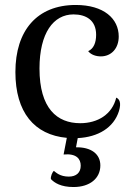

<svg xmlns="http://www.w3.org/2000/svg" viewBox="-20 -543 547 773"><path d="M448 -150C432 -83 374 -47 303 -47C210 -47 139 -106 139 -267C139 -410 195 -485 276 -485C326 -485 367 -462 367 -403C367 -371 357 -347 335 -337C347 -322 367 -316 386 -316C428 -316 458 -348 458 -396C458 -468 398 -523 285 -523C129 -523 42 -420 42 -253C42 -91 118 0 249 12L236 79C288 74 305 97 305 124C305 152 287 168 257 168C221 168 205 151 197 145C191 149 183 168 185 178C199 193 225 210 276 210C342 210 384 175 384 123C384 77 347 49 286 50L293 13C375 9 438 -29 459 -96C469 -130 461 -144 448 -150Z"/></svg>

Font: Arima Koshi Medium
Style: Regular
Weight: 500
Designer: Joana Correia and Natanael Gama
Foundry: NDISCOVER
Version: Version 1.019;PS 001.019;hotconv 1.0.88;makeotf.lib2.5.64775